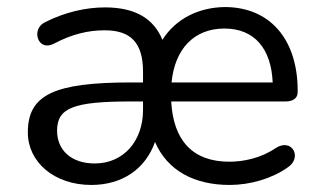

<svg xmlns="http://www.w3.org/2000/svg" viewBox="-20 -516 911 545"><path d="M239 9C328 9 393 -37 420 -113C455 -32 531 9 632 9C690 9 752 -9 797 -41C839 -69 809 -125 763 -96C721 -67 671 -57 631 -57C527 -57 472 -117 466 -228H790C812 -228 825 -237 825 -255V-258C825 -406 745 -496 618 -496C544 -495 479 -463 441 -403C416 -464 363 -495 278 -495C225 -495 165 -482 108 -453C67 -434 87 -368 133 -392C184 -419 230 -430 277 -430C351 -430 386 -395 386 -312V-282H352C133 -282 59 -247 59 -140C59 -56 134 9 239 9ZM142 -145C142 -210 189 -228 352 -228H386V-204C386 -116 331 -52 249 -52C182 -52 142 -90 142 -145ZM467 -282C476 -377 531 -435 617 -435C703 -435 750 -377 754 -282Z"/></svg>

Font: SN Pro Book
Style: Regular
Weight: 350
Designer: Tobias Whetton
Foundry: Supernotes
Version: Version 1.003;Glyphs 3.3 (3324)